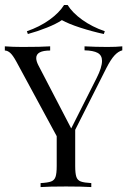

<svg xmlns="http://www.w3.org/2000/svg" viewBox="-22 -759 519 779"><path d="M474.2 -571V-554.8Q458.1 -550.8 442.7 -534.3Q427.4 -517.7 409.7 -483.1L283.1 -232.3V-85.5Q283.1 -54.8 287.9 -41.1Q292.7 -27.4 306 -22.6Q319.4 -17.7 348.4 -16.1V0Q311.3 -2.4 246 -2.4Q176.6 -2.4 142.7 0V-16.1Q171.8 -17.7 185.1 -22.6Q198.4 -27.4 203.2 -41.1Q208.1 -54.8 208.1 -85.5V-206.5L44.4 -508.9Q29.8 -535.5 19 -544.8Q8.1 -554 -2.4 -554V-571Q29 -568.5 68.5 -568.5Q146.8 -568.5 181.5 -571V-554Q125 -554 125 -523.4Q125 -511.3 133.1 -495.2L266.9 -237.9L370.2 -442.7Q391.9 -485.5 391.9 -512.1Q391.9 -534.7 374.2 -544.4Q356.5 -554 321 -554.8V-571Q366.9 -568.5 413.7 -568.5Q450 -568.5 474.2 -571ZM403.2 -632.3 399.2 -621Q350.8 -631.5 303.6 -646.8Q256.5 -662.1 229 -677.4Q206.5 -662.1 168.1 -646.8Q129.8 -631.5 91.1 -621L87.1 -632.3Q138.7 -650 178.6 -678.6Q218.5 -707.3 237.9 -738.7H252.4Q271.8 -707.3 311.7 -678.6Q351.6 -650 403.2 -632.3Z"/></svg>

Font: Playfair Display
Style: Regular
Weight: 400
Designer: Claus Eggers Sørensen
Foundry: Claus Eggers Sørensen
Version: Version 1.005; ttfautohint (v1.2) -l 10 -r 42 -G 200 -x 21 -